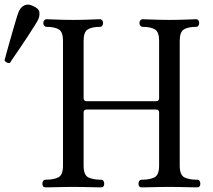

<svg xmlns="http://www.w3.org/2000/svg" viewBox="-148 -809 920 829"><path d="M49 0Q35 0 35 -16Q35 -23 38.5 -28Q42 -33 49 -33Q83 -33 103.5 -43Q124 -53 124 -94V-633Q124 -671 106 -682Q88 -693 53 -693Q47 -693 43 -698Q39 -703 39 -710Q39 -716 43 -721Q47 -726 53 -726Q59 -726 80.5 -725Q102 -724 127.5 -723.5Q153 -723 168 -723Q184 -723 209.5 -723.5Q235 -724 256.5 -725Q278 -726 283 -726Q290 -726 293.5 -721Q297 -716 297 -710Q297 -703 293.5 -698Q290 -693 283 -693Q249 -693 231 -682Q213 -671 213 -633V-385Q213 -372 226 -372H526Q539 -372 539 -385V-633Q539 -671 521 -682Q503 -693 468 -693Q462 -693 458 -698Q454 -703 454 -710Q454 -716 458 -721Q462 -726 468 -726Q473 -726 495 -725Q517 -724 542.5 -723.5Q568 -723 583 -723Q599 -723 624.5 -723.5Q650 -724 671.5 -725Q693 -726 698 -726Q705 -726 708.5 -721Q712 -716 712 -710Q712 -703 708.5 -698Q705 -693 698 -693Q664 -693 646 -682Q628 -671 628 -633V-94Q628 -53 648.5 -43Q669 -33 703 -33Q710 -33 713.5 -28Q717 -23 717 -16Q717 0 703 0Q697 0 674 -0.5Q651 -1 625 -1.5Q599 -2 583 -2Q568 -2 542 -1.5Q516 -1 493.5 -0.5Q471 0 464 0Q450 0 450 -16Q450 -23 453.5 -28Q457 -33 464 -33Q498 -33 518.5 -43Q539 -53 539 -94V-323Q539 -336 526 -336H226Q213 -336 213 -323V-94Q213 -53 233.5 -43Q254 -33 288 -33Q295 -33 298.5 -28Q302 -23 302 -16Q302 0 288 0Q282 0 259 -0.5Q236 -1 210 -1.5Q184 -2 168 -2Q153 -2 127 -1.5Q101 -1 78.5 -0.5Q56 0 49 0ZM-104.8 -538Q-111.4 -535.4 -118.8 -539.2Q-126.2 -543 -128.3 -548.7Q-127.2 -552.8 -121.7 -573.3Q-116.2 -593.8 -108.1 -622.7Q-100 -651.6 -91.4 -680.8Q-82.9 -710 -76 -733.1Q-69.1 -756.1 -65 -763.1Q-57.9 -778.7 -42 -786.2Q-26.1 -793.6 -4.8 -782.8Q19.6 -772.6 21.9 -756.6Q24.2 -740.6 17 -725Q13.5 -717.1 0.8 -697.1Q-11.9 -677.1 -28.7 -651.2Q-45.5 -625.3 -62.4 -600.6Q-79.3 -575.8 -91.3 -558.5Q-103.2 -541.2 -104.8 -538Z"/></svg>

Font: Zen Old Mincho
Style: Regular
Weight: 400
Designer: Yoshimichi Ohira
Foundry: Positype
Version: Version 1.001